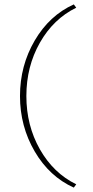

<svg xmlns="http://www.w3.org/2000/svg" viewBox="-20 -731 422 874"><path d="M316 123Q205 73 138 -41.5Q71 -156 71 -294Q71 -432 138 -546.5Q205 -661 316 -711L327 -696Q223 -645 161.5 -536.5Q100 -428 100 -294Q100 -160 161.5 -51.5Q223 57 327 108Z"/></svg>

Font: EauTestInfant Extralight
Style: Regular
Weight: 250
Designer: Christian Thalmann (Catharsis Fonts)
Version: Version 0.001;PS 000.001;hotconv 1.0.88;makeotf.lib2.5.64775